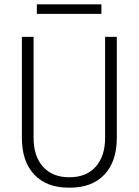

<svg xmlns="http://www.w3.org/2000/svg" viewBox="-20 -856 640 886"><path d="M297 10Q195 10 138 -50.5Q81 -111 81 -220V-686H135V-220Q135 -135 178.5 -86.5Q222 -38 300 -38Q378 -38 421.5 -86.5Q465 -135 465 -220V-686H519V-220Q519 -111 462 -50.5Q405 10 303 10ZM150 -792V-836H448V-792Z"/></svg>

Font: Chivo Mono Thin
Style: Regular
Weight: 250
Designer: Hector Gatti
Foundry: Omnibus-Type
Version: Version 1.008